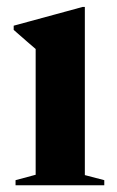

<svg xmlns="http://www.w3.org/2000/svg" viewBox="-20 -548 346 568"><path d="M231 -527.5V-30L288.5 -15V0H26V-15L85.5 -31V-403Q77 -410.5 60.2 -424.8Q43.5 -439 20.5 -459.5V-472L224.5 -527.5Z"/></svg>

Font: Newsreader Display SemiBold
Style: Regular
Weight: 600
Designer: Hugues Gentile
Foundry: Production Type
Version: Version 1.001